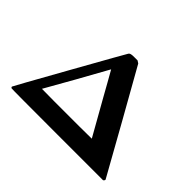

<svg xmlns="http://www.w3.org/2000/svg" viewBox="-135 -963 1228 1228"><g transform="rotate(45 479.0 -349.0)"><path d="M901 -12Q901 -7 892 0H479Q65 0 62 -2Q56 -6 56 -11Q56 -14 242.5 -347Q429 -680 433 -685Q438 -694 450 -696Q454 -698 480 -698H506Q510 -695 523 -687Q526 -683 711 -353.5Q896 -24 899 -17Q901 -13 901 -12ZM583 -261Q561 -299 520 -372.5Q479 -446 470 -462L427 -538Q308 -322 202 -137L315 -136H540L653 -137Z"/></g></svg>

Font: KaTeX_Main
Style: Bold
Weight: 700
Version: Version 1.1; ttfautohint (v1.3)